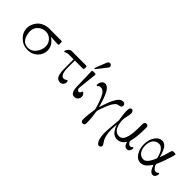

<svg xmlns="http://www.w3.org/2000/svg" viewBox="55 -1606 2775 2775"><g transform="rotate(45 1442.0 -219.0)"><path d="M41 -210Q41 -248 56 -285.5Q71 -323 99.5 -356Q128 -389 177 -410Q226 -431 287 -431Q292 -431 302 -430.5Q312 -430 318 -430H517Q532 -430 536 -425Q540 -420 540 -404V-378Q540 -365 536 -360.5Q532 -356 520 -356Q518 -356 491 -358Q464 -360 430.5 -361.5Q397 -363 380 -363H375Q419 -340 451.5 -293.5Q484 -247 484 -187Q484 -108 424.5 -48.5Q365 11 273 11Q176 11 108.5 -54.5Q41 -120 41 -210ZM106 -206Q106 -175 113 -144.5Q120 -114 135.5 -83.5Q151 -53 182 -34Q213 -15 255 -15Q329 -15 376 -78.5Q423 -142 423 -210Q423 -275 379 -320.5Q335 -366 273 -366Q207 -366 156.5 -321.5Q106 -277 106 -206Z M660 -358Q660 -359 662 -366Q664 -373 670.5 -384Q677 -395 685.5 -405.5Q694 -416 709 -423.5Q724 -431 742 -431Q744 -431 747 -430.5Q750 -430 751 -430H1023Q1036 -430 1041 -426Q1046 -422 1046 -407V-387Q1046 -373 1040.5 -369Q1035 -365 1023 -365H864V-230Q864 -65 934 -65Q950 -65 967 -76.5Q984 -88 988 -88Q1004 -88 1004 -59Q1004 -31 984 -10Q964 11 934 11Q902 11 881 -8Q860 -27 851.5 -63Q843 -99 841 -126.5Q839 -154 839 -195V-365H763Q760 -365 754.5 -365.5Q749 -366 746 -366Q718 -366 695 -356Q672 -346 671 -346Q660 -346 660 -358Z M1143 -422Q1143 -434 1147.5 -437.5Q1152 -441 1164 -441H1191Q1207 -441 1212.5 -438Q1218 -435 1218 -424Q1218 -419 1202.5 -276.5Q1187 -134 1187 -127Q1187 -106 1199 -95Q1211 -84 1222 -84Q1238 -84 1245.5 -95Q1253 -106 1256 -117.5Q1259 -129 1265 -129Q1275 -129 1290.5 -110Q1306 -91 1306 -64Q1306 -34 1284.5 -10.5Q1263 13 1230 13Q1212 13 1198.5 7Q1185 1 1177 -12.5Q1169 -26 1163.5 -37.5Q1158 -49 1155.5 -70Q1153 -91 1152 -101Q1151 -111 1150.5 -133.5Q1150 -156 1150 -159ZM1141 -487 1205 -650Q1206 -651 1209 -659Q1212 -667 1213.5 -670.5Q1215 -674 1219 -680.5Q1223 -687 1226.5 -690.5Q1230 -694 1236 -696.5Q1242 -699 1249 -699Q1264 -699 1276.5 -688.5Q1289 -678 1289 -662V-661Q1289 -651 1278 -635.5Q1267 -620 1208 -546Q1176 -506 1155 -480Z M1337 -348Q1337 -364 1342.5 -383.5Q1348 -403 1366 -422Q1384 -441 1411 -441Q1463 -441 1503.5 -368.5Q1544 -296 1588 -134Q1608 -205 1638 -281Q1650 -311 1659 -329.5Q1668 -348 1686.5 -378.5Q1705 -409 1728 -425Q1751 -441 1778 -441Q1799 -441 1810.5 -428.5Q1822 -416 1822 -400Q1822 -376 1802 -364Q1795 -360 1778.5 -357.5Q1762 -355 1748.5 -351Q1735 -347 1714 -324.5Q1693 -302 1673 -260Q1648 -208 1626 -144.5Q1604 -81 1604 -66Q1604 -59 1609 -31Q1614 -3 1619 46Q1624 95 1624 151Q1624 163 1623 169Q1621 182 1611 190.5Q1601 199 1587 199Q1549 199 1549 150V145Q1549 102 1554.5 51Q1560 0 1566 -34L1571 -67Q1571 -88 1539.5 -178.5Q1508 -269 1482 -308Q1450 -357 1406 -357Q1386 -357 1376.5 -352.5Q1367 -348 1362.5 -341Q1358 -334 1356 -333Q1350 -329 1343.5 -333.5Q1337 -338 1337 -348Z M1906 73Q1906 7 1916 -97Q1926 -201 1926 -205Q1926 -210 1921 -235.5Q1916 -261 1911 -302.5Q1906 -344 1906 -388Q1906 -452 1943 -452Q1960 -452 1970.5 -437.5Q1981 -423 1981 -398Q1981 -373 1969.5 -325.5Q1958 -278 1958 -244Q1958 -214 1964 -182Q1970 -150 1983.5 -117Q1997 -84 2024.5 -63Q2052 -42 2089 -42Q2115 -42 2135.5 -56.5Q2156 -71 2168 -98Q2180 -125 2188 -154Q2196 -183 2199.5 -223.5Q2203 -264 2204 -293Q2205 -322 2205 -360V-398Q2203 -452 2243 -452Q2269 -452 2278 -427Q2281 -418 2281 -402Q2281 -300 2273.5 -235Q2266 -170 2258.5 -144Q2251 -118 2251 -112Q2251 -92 2267 -73Q2283 -54 2306 -54Q2324 -54 2333 -64.5Q2342 -75 2347 -75Q2359 -75 2359 -59Q2359 -39 2345 -14Q2331 11 2301 11Q2281 11 2266 0.5Q2251 -10 2243 -28Q2235 -46 2233 -53.5Q2231 -61 2229 -69Q2182 11 2095 11Q2069 11 2046 -1Q2023 -13 2009 -27.5Q1995 -42 1980.5 -66.5Q1966 -91 1960.5 -104.5Q1955 -118 1947 -139Q1941 -71 1941 -37Q1941 29 1953 79.5Q1965 130 1980 153Q1995 176 2007 195Q2019 214 2019 224Q2019 240 2007 250.5Q1995 261 1981 261Q1948 261 1927 205.5Q1906 150 1906 73Z M2425 -215Q2425 -311 2470 -376Q2515 -441 2577 -441Q2602 -441 2622.5 -428.5Q2643 -416 2656.5 -399.5Q2670 -383 2683 -353.5Q2696 -324 2703 -303Q2710 -282 2720 -246Q2737 -290 2749.5 -329.5Q2762 -369 2766 -387.5Q2770 -406 2775.5 -420Q2781 -434 2786.5 -437.5Q2792 -441 2803 -441H2831Q2853 -441 2853 -428Q2853 -421 2839.5 -374.5Q2826 -328 2802 -261Q2778 -194 2757 -150Q2753 -138 2753 -136Q2753 -130 2760.5 -112Q2768 -94 2787 -74Q2806 -54 2830 -54Q2848 -54 2857.5 -64.5Q2867 -75 2871 -75Q2884 -75 2884 -59Q2884 -35 2868.5 -12.5Q2853 10 2827 10Q2771 10 2734 -104Q2692 -43 2662 -19Q2623 11 2578 11Q2512 11 2468.5 -56.5Q2425 -124 2425 -215ZM2451 -215Q2451 -144 2485 -99Q2519 -54 2575 -54Q2639 -54 2698 -191Q2702 -203 2702 -206Q2702 -215 2695.5 -239Q2689 -263 2675.5 -295.5Q2662 -328 2635.5 -352Q2609 -376 2575 -376Q2519 -376 2485 -331.5Q2451 -287 2451 -215Z"/></g></svg>

Font: CMU Serif
Style: Roman
Weight: 500
Version: Version 0.7.0